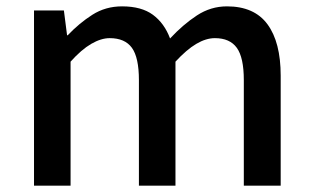

<svg xmlns="http://www.w3.org/2000/svg" viewBox="-20 -584 983 604"><path d="M87 0V-551H181L191 -473H193Q229 -511 270.5 -537.5Q312 -564 364 -564Q425 -564 461 -537.5Q497 -511 515 -463Q556 -507 599.5 -535.5Q643 -564 694 -564Q780 -564 821.5 -507.5Q863 -451 863 -346V0H747V-332Q747 -403 725 -433.5Q703 -464 656 -464Q628 -464 597.5 -446Q567 -428 532 -390V0H417V-332Q417 -403 395 -433.5Q373 -464 325 -464Q298 -464 267 -446Q236 -428 202 -390V0Z"/></svg>

Font: Noto Sans HK Thin Medium
Style: Regular
Weight: 500
Version: Version 2.004-H2;hotconv 1.0.118;makeotfexe 2.5.65603